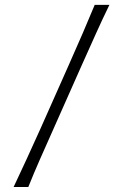

<svg xmlns="http://www.w3.org/2000/svg" viewBox="-20 -752 495 772"><path d="M34.7 0Q61.5 -57.1 86.4 -110.8Q111.3 -164.6 142.6 -234.4L255.9 -489.3Q288.1 -562 312.3 -617.7Q336.4 -673.3 360.8 -732.4H419.9Q391.1 -673.3 366 -617.4Q340.8 -561.5 307.6 -487.3L195.3 -234.4Q164.1 -164.6 140.4 -110.8Q116.7 -57.1 93.8 0Z"/></svg>

Font: Pinar DS1 Light
Style: Regular
Weight: 300
Designer: Amin Abedi
Version: Version 3.000